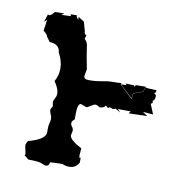

<svg xmlns="http://www.w3.org/2000/svg" viewBox="-60 -511 563 576"><g transform="rotate(10 222.0 -223.0)"><path d="M135.7 -439.9 135.3 -448.7 153.3 -437.5 161.1 -409.7Q161.1 -399.9 168 -398.4L164.6 -387.2Q175.3 -377 175.3 -364.3L180.2 -333.5L187 -298.3L183.1 -276.9Q183.1 -267.1 198.2 -267.1Q218.3 -267.1 237.5 -270.8Q256.8 -274.4 266.6 -274.4Q286.1 -274.4 296.9 -275.4L294.9 -271.5L334.5 -233.4L336.9 -251L365.2 -261.2L370.6 -275.4Q371.1 -273.4 403.8 -272.5Q403.8 -263.7 397.9 -263.2Q404.8 -258.8 404.8 -255.4Q404.8 -242.2 397.9 -239.7L398.9 -232.9L393.6 -229.5L406.2 -199.2L375 -201.7L389.6 -191.4L333.5 -189.9L338.4 -196.8H299.3L308.6 -187.5L292.5 -196.8L284.2 -194.3Q278.3 -197.8 273.9 -197.8L270 -194.8L261.7 -201.2Q258.8 -192.9 244.1 -192.4Q237.3 -198.2 230.5 -198.2Q226.6 -198.2 217.5 -192.1Q208.5 -186 205.1 -186L187.5 -192.4Q177.2 -192.4 177.2 -157.7L177.7 -144.5Q168.9 -137.7 168.9 -131.3Q168.9 -126 173.1 -120.8Q177.2 -115.7 177.2 -108.9L174.3 -94.7Q174.3 -81.5 211.9 -61.5L210 -40.5Q210 -32.7 212.4 -32.7L214.8 -34.2V-19Q204.6 -1 186 -1Q173.3 -1 164.1 -5.9L127 -4.4Q125 7.8 116.2 7.8Q111.3 7.8 102.5 3.4Q93.8 -1 61.5 -1L47.4 -12.2Q49.8 -12.2 49.8 -16.1L44.9 -40Q44.9 -48.8 50.8 -55.7Q102.5 -69.3 102.5 -91.3V-100.6Q102.5 -112.3 104.7 -119.4Q106.9 -126.5 106.9 -133.3Q106.9 -139.2 103.5 -146.5Q100.1 -153.8 100.1 -158.7Q100.1 -163.1 102.8 -165.8Q105.5 -168.5 105.5 -172.9L103.5 -182.6Q103.5 -188 107.9 -195.6Q112.3 -203.1 112.3 -211.4Q112.3 -225.1 97.7 -246.6Q108.4 -265.6 108.4 -286.1Q108.4 -309.1 95.2 -333.5Q93.3 -358.4 63 -359.4L52.2 -374Q52.2 -379.9 39.1 -389.6L43.9 -423.8L35.6 -416.5L43.5 -439.9L47.4 -438.5Q53.7 -438.5 62.5 -450.7L90.8 -451.7L83.5 -445.8L112.8 -446.8L109.9 -452.1L128.9 -452.6Q129.4 -446.8 135.7 -439.9ZM370.6 -277.3 364.7 -261.7 336.4 -251.5 334 -235.4 295.9 -271.5 312.5 -272 309.1 -276.4 335.4 -275.4 335 -270.5 340.3 -276.9Z"/></g></svg>

Font: Truetypewriter PolyglOTT
Style: Regular
Weight: 400
Designer: Sergey Beatoff a.k.a. Sam_T
Version: Version 3.76